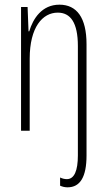

<svg xmlns="http://www.w3.org/2000/svg" viewBox="-20 -559 458 821"><path d="M269 242C323 242 350 197 350 106V-370C350 -484 308 -539 234 -539C159 -539 121 -479 105 -425H102L98 -529H70V0H107V-308C107 -443 162 -505 227 -505C281 -505 313 -463 313 -362V106C313 170 298 207 266 207C257 207 247 205 237 200V235C246 239 256 242 269 242Z"/></svg>

Font: Noto Sans Thai ExtCond ExtLt
Style: Regular
Weight: 200
Width: 2
Designer: Monotype Design Team
Foundry: Monotype Imaging Inc.
Version: Version 2.002